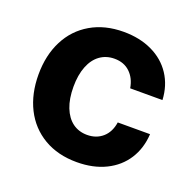

<svg xmlns="http://www.w3.org/2000/svg" viewBox="-102 -642 768 759"><g transform="rotate(20 281.5 -263.0)"><path d="M35.2 -263.7Q35.2 -344.7 66.7 -406.5Q98.1 -468.3 157 -502.7Q215.8 -537.1 294.9 -537.1Q362.8 -537.1 415 -512.2Q467.3 -487.3 497.3 -441.7Q527.3 -396 530.3 -335.9H394.5Q387.7 -376.5 362.3 -400.6Q336.9 -424.8 296.9 -424.8Q262.2 -424.8 236.1 -406Q210 -387.2 195.8 -351.1Q181.6 -314.9 181.6 -265.6Q181.6 -214.8 195.8 -178.7Q210 -142.6 235.8 -123.5Q261.7 -104.5 296.9 -104.5Q335.4 -104.5 361.8 -127.4Q388.2 -150.4 394.5 -192.4H530.3Q526.9 -132.3 497.6 -86.4Q468.3 -40.5 416.3 -14.9Q364.3 10.7 294.9 10.7Q215.3 10.7 156.5 -23.9Q97.7 -58.6 66.4 -120.6Q35.2 -182.6 35.2 -263.7Z"/></g></svg>

Font: Pretendard Std
Style: Bold
Weight: 700
Designer: Base glyphs from Inter by Rasmus Andersson; Hangeul glyphs from Noto Sans CJK(Source Han Sans) by Jang Soo-young and Kan
Foundry: Kil Hyung-jin
Version: Version 1.309